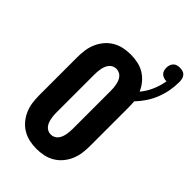

<svg xmlns="http://www.w3.org/2000/svg" viewBox="-263 -979 1080 1080"><g transform="rotate(45 276.5 -439.0)"><path d="M250 8Q221 8 193 2Q165 -4 140.5 -18.5Q116 -33 97.5 -55Q79 -77 67.5 -103.5Q56 -130 52 -158Q48 -186 48 -215V-520Q48 -549 52 -577Q56 -605 67.5 -631.5Q79 -658 97.5 -680Q116 -702 140.5 -716.5Q165 -731 193 -737Q221 -743 250 -743Q279 -743 307.5 -737Q336 -731 360.5 -716Q385 -701 403.5 -678.5Q422 -656 433 -630Q459 -661 475.5 -699Q492 -737 499 -778H497Q487 -778 476.5 -781.5Q466 -785 458 -792.5Q450 -800 447 -810.5Q444 -821 444 -832Q444 -843 447.5 -853.5Q451 -864 458.5 -872Q466 -880 476.5 -883Q487 -886 498 -886Q510 -886 521.5 -882.5Q533 -879 540.5 -870Q548 -861 550.5 -849.5Q553 -838 553 -827Q553 -791 546.5 -756Q540 -721 527 -688Q514 -655 494 -625Q474 -595 450 -570Q451 -557 451.5 -544.5Q452 -532 452 -520V-215Q452 -186 448 -158Q444 -130 432.5 -103.5Q421 -77 402.5 -55Q384 -33 359.5 -18.5Q335 -4 307 2Q279 8 250 8ZM250 -106Q262 -106 273 -111Q284 -116 291.5 -125Q299 -134 303.5 -145Q308 -156 310.5 -168Q313 -180 314 -191.5Q315 -203 315 -215V-520Q315 -532 314 -543.5Q313 -555 310.5 -567Q308 -579 303.5 -590Q299 -601 291.5 -610Q284 -619 273 -624Q262 -629 250 -629Q238 -629 227 -624Q216 -619 208.5 -610Q201 -601 196.5 -590Q192 -579 189.5 -567Q187 -555 186 -543.5Q185 -532 185 -520V-215Q185 -203 186 -191.5Q187 -180 189.5 -168Q192 -156 196.5 -145Q201 -134 208.5 -125Q216 -116 227 -111Q238 -106 250 -106Z"/></g></svg>

Font: Iosevka Curly Heavy
Style: Regular
Weight: 900
Monospace: yes
Designer: Belleve Invis
Foundry: Belleve Invis
Version: Version 22.1.2; ttfautohint (v1.8.4)